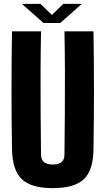

<svg xmlns="http://www.w3.org/2000/svg" viewBox="-20 -962 545 992"><path d="M253 10Q141 10 92.5 -36.5Q44 -83 42 -191Q37 -496 42 -800H192Q190 -700 189.5 -590.5Q189 -481 190 -372.5Q191 -264 192 -163Q192 -112 253 -112Q313 -112 313 -163Q314 -264 315 -372.5Q316 -481 315.5 -590.5Q315 -700 313 -800H463Q468 -496 463 -191Q462 -83 413.5 -36.5Q365 10 253 10ZM93 -942H189L248 -885L307 -942H403L291 -843H205Z"/></svg>

Font: Big Shoulders Display Black
Style: Regular
Weight: 900
Designer: Patric King
Foundry: XO Type Co
Version: Version 1.000; ttfautohint (v1.8.2)